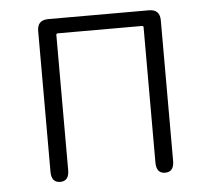

<svg xmlns="http://www.w3.org/2000/svg" viewBox="-44 -580 689 627"><g transform="rotate(-5 301.0 -266.5)"><path d="M129 0Q100 0 100 -36V-497Q100 -533 136 -533H466Q502 -533 502 -497V-36Q502 0 473 0Q444 0 444 -36V-479Q444 -484 439 -484H163Q158 -484 158 -479V-36Q158 0 129 0Z"/></g></svg>

Font: Resource Han Rounded KR Light
Style: Regular
Weight: 300
Designer: Cyano Hao (round all glyphs); Ryoko NISHIZUKA 西塚涼子 (kana, bopomofo & ideographs); Paul D. Hunt (Latin, Greek & Cyrillic)
Foundry: Cyano Hao
Version: 0.990